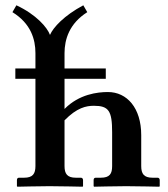

<svg xmlns="http://www.w3.org/2000/svg" viewBox="-20 -705 636 726"><path d="M380 -446H224V-504C224 -556 242 -616 310 -659L295 -685C222 -646 181 -601 169 -573C159 -601 117 -650 42 -685L27 -659C97 -616 114 -556 114 -504V-446H38V-407H114V-77C114 -48 104 -33 71 -33H52C47 -33 44 -30 44 -24V-1L46 1C46 1 131 -1 167 -1C206 -1 292 1 292 1L294 -1V-24C294 -30 290 -33 286 -33H267C234 -33 224 -48 224 -77V-250C271 -298 306 -305 335 -305C391 -305 404 -286 404 -205V-77C404 -48 395 -33 361 -33H342C337 -33 334 -30 334 -24V-1L336 1C336 1 421 -1 457 -1C496 -1 582 1 582 1L584 -1V-24C584 -30 580 -33 576 -33H557C524 -33 514 -48 514 -77V-194C514 -297 460 -357 388 -357C349 -357 279 -349 224 -293V-407H380Z"/></svg>

Font: Libertinus Serif Semibold
Style: Regular
Weight: 600
Designer: Philipp H. Poll, Khaled Hosny
Foundry: Caleb Maclennan
Version: Version 7.050;RELEASE